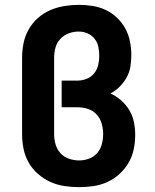

<svg xmlns="http://www.w3.org/2000/svg" viewBox="-20 -763 640 791"><path d="M306 8Q276 8 245.5 3.5Q215 -1 187.5 -13.5Q160 -26 136.5 -46.5Q113 -67 98 -93.5Q83 -120 77 -150Q71 -180 71 -210V-525Q71 -555 77 -585Q83 -615 98 -641.5Q113 -668 136 -688.5Q159 -709 186.5 -721Q214 -733 244.5 -738Q275 -743 305 -743Q333 -743 361.5 -738.5Q390 -734 415.5 -722Q441 -710 462 -690Q483 -670 496.5 -645Q510 -620 515.5 -592Q521 -564 521 -535Q521 -511 517 -487.5Q513 -464 501.5 -443.5Q490 -423 473 -406Q456 -389 435 -378Q459 -367 479 -349.5Q499 -332 512.5 -309.5Q526 -287 531.5 -261Q537 -235 537 -208Q537 -178 531 -148.5Q525 -119 510 -93Q495 -67 472.5 -46.5Q450 -26 423 -13.5Q396 -1 366 3.5Q336 8 306 8ZM306 -102Q327 -102 347 -109.5Q367 -117 380.5 -132.5Q394 -148 399.5 -169Q405 -190 405 -211Q405 -232 399 -253.5Q393 -275 378.5 -291Q364 -307 343 -314Q322 -321 300 -321H234V-431H300Q319 -431 337.5 -438.5Q356 -446 368 -461Q380 -476 384.5 -495Q389 -514 389 -533Q389 -552 385 -570.5Q381 -589 369.5 -603.5Q358 -618 340.5 -625.5Q323 -633 304 -633Q283 -633 263 -625.5Q243 -618 228.5 -602.5Q214 -587 208.5 -566.5Q203 -546 203 -525V-210Q203 -189 209 -168Q215 -147 229.5 -131.5Q244 -116 264.5 -109Q285 -102 306 -102Z"/></svg>

Font: Iosevka Custom XBdEx
Style: Regular
Weight: 800
Width: 7
Monospace: yes
Designer: Belleve Invis
Foundry: Belleve Invis
Version: Version 11.2.4; ttfautohint (v1.8.4)